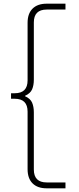

<svg xmlns="http://www.w3.org/2000/svg" viewBox="-20 -838 431 1044"><path d="M234 186Q184 186 157 159Q130 132 130 82V-231Q130 -301 60 -301H40V-331H60Q130 -331 130 -401V-714Q130 -764 157 -791Q184 -818 234 -818H336V-786H234Q164 -786 164 -716V-405Q164 -374 154.5 -352Q145 -330 116 -317V-315Q145 -302 154.5 -280Q164 -258 164 -227V84Q164 154 234 154H336V186Z"/></svg>

Font: Be Vietnam Pro Thin
Style: Regular
Weight: 100
Designer: Lam Bao, Tony Le, Vietanh Nguyen
Foundry: Yellow Type Foundry
Version: Version 1.002; ttfautohint (v1.8.3)